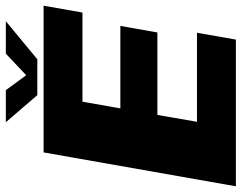

<svg xmlns="http://www.w3.org/2000/svg" viewBox="-127 -741 848 674"><g transform="rotate(-90 297.0 -404.0)"><path d="M-20 0H495L519 -136.5H206.5L230.5 -275.5H520L543 -405.5H253.5L277 -538.5H590L614 -675H99ZM300 -697H426L559.5 -807.5H445.5L370 -736L317.5 -807.5H205Z"/></g></svg>

Font: Anybody Thin ExtraBold
Style: Italic
Weight: 800
Italic angle: -10°
Version: Version 1.113;gftools[0.9.25]